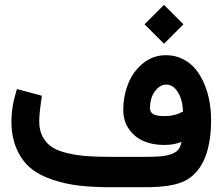

<svg xmlns="http://www.w3.org/2000/svg" viewBox="-20 -783 931 803"><path d="M442.9 0Q368.7 0 310.3 -6.8Q252 -13.7 197.3 -32.2Q142.6 -50.8 106.7 -81.1Q70.8 -111.3 49.3 -160.9Q27.8 -210.4 27.8 -276.9Q27.8 -332.5 45.4 -392.1L50.8 -410.6L68.8 -405.8L138.2 -387.2L155.3 -382.3L152.8 -365.2Q144 -306.6 144 -275.9Q144 -237.8 158.7 -210.7Q173.3 -183.6 198 -167.5Q222.7 -151.4 263.4 -142.1Q304.2 -132.8 346.7 -129.9Q389.2 -127 449.7 -127H590.8Q629.9 -127 655 -129.6Q680.2 -132.3 699 -139.4Q717.8 -146.5 726.8 -158.7Q735.8 -170.9 738.8 -189.5Q718.8 -182.1 702.9 -179.4Q687 -176.8 664.1 -176.8Q619.1 -176.8 581.5 -192.6Q543.9 -208.5 519.8 -242.4Q495.6 -276.4 495.6 -323.2Q495.6 -382.3 516.6 -434.1Q537.6 -485.8 579.1 -519Q620.6 -552.2 673.8 -552.2Q713.4 -552.2 745.6 -535.6Q777.8 -519 799.3 -492.2Q820.8 -465.3 835.4 -429.7Q850.1 -394 856.4 -356.9Q862.8 -319.8 862.8 -281.7Q862.8 -190.4 839.1 -128.2Q815.4 -65.9 766.6 -34.2Q738.3 -16.1 694.1 -8.1Q649.9 0 587.9 0ZM607.4 -330.1Q607.4 -314 620.6 -305.7Q633.8 -297.4 669.4 -297.4Q710.4 -297.4 745.6 -316.4Q743.2 -367.2 723.6 -398.2Q704.1 -429.2 674.8 -429.2Q649.4 -429.2 628.4 -401.9Q607.4 -374.5 607.4 -330.1ZM666 -762.7 747.1 -681.2 666 -600.1 584.5 -681.2Z"/></svg>

Font: Samim FD-WOL
Style: Bold-FD-WOL
Weight: 700
Foundry: DejaVu fonts team - Redesigned by Saber Rastikerdar
Version: Version 4.0.5